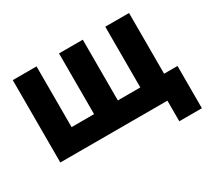

<svg xmlns="http://www.w3.org/2000/svg" viewBox="-166 -969 1532 1413"><g transform="rotate(-30 600.5 -262.5)"><path d="M986.5 175V0H936.5V-184H1178.5V175ZM76.5 0V-700H278.5V-184H469.5V-700H671.5V-184H862.5V-700H1064.5V0Z"/></g></svg>

Font: Geologica Roman Black
Style: Regular
Weight: 900
Designer: Sindre Bremnes, Frode Helland
Foundry: Monokrom Skriftforlag AS
Version: Version 1.010;gftools[0.9.28]